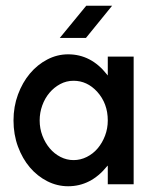

<svg xmlns="http://www.w3.org/2000/svg" viewBox="-20 -643 521 668"><path d="M445 -446V-2H355V-67L352 -64Q296 5 217 5Q179 5 144.5 -12.5Q110 -30 84 -60.5Q58 -91 42.5 -133Q27 -175 27 -224Q27 -272 42.5 -314Q58 -356 84 -387Q110 -418 144.5 -436Q179 -454 217 -454Q297 -454 352 -384L353 -383Q353 -381 355 -381V-446ZM318 -324Q283 -362 236 -362Q211 -362 189.5 -350.5Q168 -339 152 -320Q136 -301 127 -276Q118 -251 118 -224Q118 -196 127.5 -171Q137 -146 153 -127Q169 -108 190.5 -97Q212 -86 236 -86Q260 -86 282 -97Q304 -108 320 -127Q336 -146 345.5 -171Q355 -196 355 -224Q355 -283 318 -324ZM370 -623 279 -511H188L280 -623Z"/></svg>

Font: Fundamental  Brigade
Style: Regular
Weight: 400
Designer: Peter Wiegel, original typeface by Arno Drescher 1935
Foundry: Peter Wiegel
Version: Version 0.000 2012 initial release